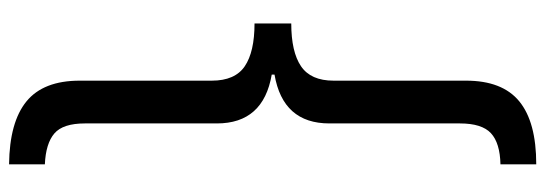

<svg xmlns="http://www.w3.org/2000/svg" viewBox="-400 -506 1174 413"><g transform="rotate(90 186.5 -299.0)"><path d="M333 268Q242 267 197.5 230.5Q153 194 153 116V-168Q153 -218 122 -239Q91 -260 30 -260V-339Q91 -339 122 -360Q153 -381 153 -430V-715Q153 -793 197.5 -829.5Q242 -866 333 -866V-789Q287 -788 266 -768.5Q245 -749 245 -702V-421Q245 -321 140 -303V-297Q245 -279 245 -179V105Q245 152 266.5 170.5Q288 189 333 191Z"/></g></svg>

Font: Noto Sans Telugu UI ExtraCondensed Medium
Style: Regular
Weight: 500
Width: 2
Designer: Jelle Bosma - Monotype Design Team
Foundry: Monotype Imaging Inc.
Version: Version 2.005; ttfautohint (v1.8.4.7-5d5b)